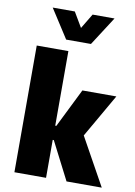

<svg xmlns="http://www.w3.org/2000/svg" viewBox="-99 -988 742 1052"><g transform="rotate(10 271.5 -462.5)"><path d="M57 0V-705H233V-290H239L346 -506H535L377 -231L386 -283L543 0H347L239 -211H233V0ZM210 -765 107 -925H230L279 -842L329 -925H451L348 -765Z"/></g></svg>

Font: Nunito Sans 7pt Condensed Black
Style: Regular
Weight: 900
Width: 3
Designer: Vernon Adams
Foundry: Vernon Adams
Version: Version 3.101;gftools[0.9.27]